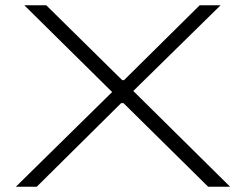

<svg xmlns="http://www.w3.org/2000/svg" viewBox="-20 -706 930 726"><path d="M40 0 404 -358 72 -686H155L442 -403H449L735 -686H814L484 -362L850 0H767L447 -316H438L119 0Z"/></svg>

Font: Archivo Expanded Thin
Style: Regular
Weight: 250
Width: 7
Designer: Hector Gatti
Foundry: Omnibus-Type
Version: Version 2.001